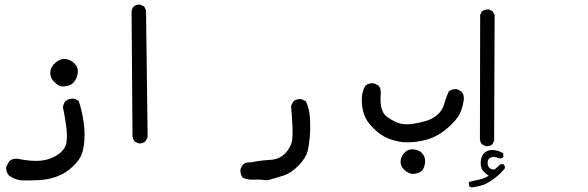

<svg xmlns="http://www.w3.org/2000/svg" viewBox="-20 -451 2540 830"><path d="M133.8 328.1Q101.6 330.1 73.7 328.6Q45.9 327.1 18.6 307.6Q4.9 292 6.8 270.5L20.5 245.1Q34.2 233.4 55.7 235.4Q118.2 248 159.7 243.2Q201.2 238.3 232.4 215.8Q263.7 193.4 267.6 162.6Q271.5 131.8 265.6 90.3Q259.8 48.8 252 12.7Q253.9 -2.9 263.7 -14.6Q279.3 -26.4 300.8 -24.4L320.3 -14.6Q334 26.4 340.8 72.3Q347.7 118.2 344.7 155.8Q341.8 193.4 333 216.8Q324.2 240.2 293.9 269.5Q263.7 298.8 222.2 313.5Q180.7 328.1 133.8 328.1ZM248 -77.1Q232.4 -79.1 214.4 -96.7Q196.3 -114.3 197.3 -137.7Q198.2 -161.1 219.2 -179.7Q240.2 -198.2 263.2 -195.8Q286.1 -193.4 303.2 -175.3Q320.3 -157.2 315.4 -131.3Q310.5 -105.5 294.9 -91.3Q279.3 -77.1 248 -77.1Z M579.1 168.9 562.5 161.1Q552.7 148.4 552.7 131.8L548.8 -400.4Q549.8 -413.1 557.6 -422.9Q569.3 -432.6 586.9 -430.7L603.5 -422.9L611.3 -406.2L618.2 143.6L609.4 159.2Q596.7 170.9 579.1 168.9Z M1136.7 328.1Q1102.5 324.2 1077.6 325.7Q1052.7 327.1 1029.3 317.4Q1017.6 301.8 1019.5 280.3L1029.3 260.7Q1043 249 1064.5 251Q1106.4 242.2 1147 240.2Q1187.5 238.3 1212.9 211.9Q1238.3 185.5 1243.2 152.8Q1248 120.1 1238.3 6.8L1248 -12.7Q1261.7 -24.4 1283.2 -22.5L1302.7 -12.7Q1318.4 22.5 1320.3 63.5Q1322.3 104.5 1319.3 140.1Q1316.4 175.8 1309.6 203.1Q1302.7 230.5 1271.5 263.7Q1240.2 296.9 1203.6 308.6Q1167 320.3 1136.7 328.1Z M1760.7 300.8Q1741.2 296.9 1725.6 281.2Q1710 265.6 1711.9 244.1Q1713.9 222.7 1730.5 207Q1747.1 191.4 1772 195.3Q1796.9 199.2 1809.1 216.8Q1821.3 234.4 1816.4 259.3Q1811.5 284.2 1796.9 292.5Q1782.2 300.8 1760.7 300.8ZM1725.6 164.1Q1690.4 160.2 1658.2 147.5Q1626 134.8 1594.7 104Q1563.5 73.2 1553.7 43Q1543.9 12.7 1543.9 -20.5Q1543.9 -53.7 1559.6 -81.1Q1575.2 -92.8 1596.7 -90.8L1616.2 -81.1Q1627.9 -67.4 1626 -45.9Q1619.1 30.3 1653.8 54.7Q1688.5 79.1 1713.9 84Q1739.3 88.9 1768.1 84Q1796.9 79.1 1823.2 71.3Q1849.6 63.5 1871.1 44.9Q1892.6 26.4 1900.4 -2Q1908.2 -30.3 1919.9 -55.7Q1933.6 -67.4 1955.1 -65.4L1974.6 -55.7Q1988.3 -40 1984.4 -16.6Q1980.5 12.7 1967.8 40Q1955.1 67.4 1914.1 103Q1873 138.7 1825.7 152.3Q1778.3 166 1725.6 164.1Z M2018.6 359.4 2008.8 354.5 2005.9 338.9 2008.8 335Q2030.3 330.1 2052.2 325.2Q2074.2 320.3 2092.8 308.6Q2078.1 299.8 2066.9 285.6Q2055.7 271.5 2058.6 244.6Q2061.5 217.8 2078.6 206.1Q2095.7 194.3 2118.7 198.2Q2141.6 202.1 2155.3 211.9L2156.2 226.6Q2149.4 236.3 2137.7 233.4Q2117.2 223.6 2102.5 229.5Q2087.9 235.4 2087.9 252.4Q2087.9 269.5 2097.7 276.4Q2107.4 283.2 2119.1 281.2L2143.6 258.8H2155.3Q2165 265.6 2162.1 277.3Q2144.5 299.8 2114.3 322.3Q2084 344.7 2062 350.6Q2040 356.4 2018.6 359.4ZM2080.1 180.7 2063.5 172.9Q2055.7 163.1 2054.7 151.4L2055.7 -386.7L2063.5 -402.3Q2076.2 -411.1 2093.8 -410.2L2109.4 -402.3L2118.2 -386.7L2116.2 157.2L2108.4 172.9Q2096.7 182.6 2080.1 180.7Z"/></svg>

Font: JasonHandwriting1
Style: Regular
Weight: 400
Version: Version 1.48.20